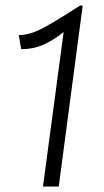

<svg xmlns="http://www.w3.org/2000/svg" viewBox="-20 -686 381 706"><path d="M58 -505 49 -557Q87 -557 130.5 -579Q174 -601 253 -652L275 -666L284 -665L196 0H138L214 -568Q174 -536 137 -520.5Q100 -505 58 -505Z"/></svg>

Font: Bellota Text
Style: Italic
Weight: 400
Italic angle: -7.5°
Designer: Kemie Guaida
Foundry: Kemie Guaida
Version: Version 4.001